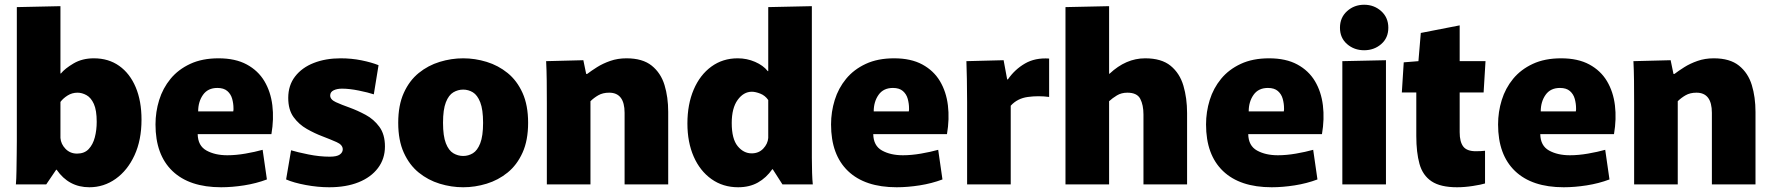

<svg xmlns="http://www.w3.org/2000/svg" viewBox="-20 -778 7478 810"><path d="M357 12Q270 12 219 -62H217L175 0H47Q49 -22 49.5 -57.5Q50 -93 50.5 -128.5Q51 -164 51 -183V-748L235 -752V-468H237Q254 -489 290.5 -510.5Q327 -532 376 -532Q438 -532 483 -500Q528 -468 552.5 -410Q577 -352 577 -273Q577 -187 547.5 -123Q518 -59 468 -23.5Q418 12 357 12ZM305 -130Q336 -130 354 -149Q372 -168 380 -198.5Q388 -229 388 -264Q388 -313 376 -339.5Q364 -366 345 -376.5Q326 -387 307 -387Q284 -387 265 -375Q246 -363 235 -348V-196Q237 -170 256.5 -150Q276 -130 305 -130Z M913 12Q779 12 707.5 -56.5Q636 -125 636 -253Q636 -306 651.5 -356Q667 -406 699.5 -445.5Q732 -485 782.5 -508.5Q833 -532 902 -532Q973 -532 1021 -506Q1069 -480 1095.5 -435.5Q1122 -391 1129 -333.5Q1136 -276 1125 -212H814Q815 -163 851 -143Q887 -123 939 -123Q975 -123 1015.5 -130Q1056 -137 1088 -146L1106 -21Q1061 -4 1010 4Q959 12 913 12ZM897 -407Q857 -407 836.5 -378Q816 -349 816 -308H964Q965 -312 965 -315Q965 -318 965 -321Q965 -341 959.5 -361Q954 -381 939 -394Q924 -407 897 -407Z M1369 12Q1321 12 1270 2.5Q1219 -7 1187 -21L1208 -144Q1234 -136 1281 -126.5Q1328 -117 1371 -117Q1401 -117 1413.5 -126Q1426 -135 1426 -148Q1426 -167 1400 -178.5Q1374 -190 1340 -203Q1308 -215 1274.5 -234Q1241 -253 1218.5 -284Q1196 -315 1196 -365Q1196 -418 1225 -455.5Q1254 -493 1304 -512.5Q1354 -532 1417 -532Q1463 -532 1505 -523.5Q1547 -515 1577 -503L1557 -380Q1533 -388 1493.5 -396Q1454 -404 1423 -404Q1402 -404 1387.5 -397Q1373 -390 1373 -375Q1373 -358 1397 -347Q1421 -336 1455 -324Q1488 -312 1522.5 -293.5Q1557 -275 1580.5 -243Q1604 -211 1604 -160Q1604 -108 1574.5 -69Q1545 -30 1492.5 -9Q1440 12 1369 12Z M1934 12Q1884 12 1835 -3Q1786 -18 1746.5 -50Q1707 -82 1683.5 -134Q1660 -186 1660 -260Q1660 -334 1683.5 -386Q1707 -438 1746.5 -470Q1786 -502 1835 -517Q1884 -532 1934 -532Q1984 -532 2033 -517Q2082 -502 2121.5 -470Q2161 -438 2184.5 -386Q2208 -334 2208 -260Q2208 -186 2184.5 -134Q2161 -82 2121.5 -50Q2082 -18 2033 -3Q1984 12 1934 12ZM1934 -120Q1956 -120 1975 -131.5Q1994 -143 2006 -173.5Q2018 -204 2018 -260Q2018 -316 2006 -346.5Q1994 -377 1975 -388.5Q1956 -400 1934 -400Q1912 -400 1892.5 -388.5Q1873 -377 1861 -346.5Q1849 -316 1849 -260Q1849 -204 1861 -173.5Q1873 -143 1892.5 -131.5Q1912 -120 1934 -120Z M2287 -342Q2287 -393 2286.5 -437.5Q2286 -482 2284 -520L2441 -524L2453 -466H2457Q2474 -479 2498.5 -494.5Q2523 -510 2554.5 -521Q2586 -532 2623 -532Q2691 -532 2729.5 -501Q2768 -470 2783.5 -419Q2799 -368 2799 -306V0H2615V-302Q2615 -387 2550 -387Q2523 -387 2504 -376Q2485 -365 2471 -351V0H2287Z M3094 12Q3030 12 2981.5 -22.5Q2933 -57 2906.5 -117.5Q2880 -178 2880 -257Q2880 -338 2906.5 -400Q2933 -462 2981 -497Q3029 -532 3092 -532Q3131 -532 3165.5 -517Q3200 -502 3219 -478H3221V-748L3405 -752V-164Q3405 -144 3405 -112Q3405 -80 3406 -49Q3407 -18 3409 0H3281L3240 -64H3238Q3213 -28 3177.5 -8Q3142 12 3094 12ZM3151 -131Q3181 -131 3200 -151Q3219 -171 3221 -196V-356Q3208 -375 3187.5 -383Q3167 -391 3152 -391Q3117 -391 3092 -356.5Q3067 -322 3067 -259Q3067 -192 3092 -161.5Q3117 -131 3151 -131Z M3763 12Q3629 12 3557.5 -56.5Q3486 -125 3486 -253Q3486 -306 3501.5 -356Q3517 -406 3549.5 -445.5Q3582 -485 3632.5 -508.5Q3683 -532 3752 -532Q3823 -532 3871 -506Q3919 -480 3945.5 -435.5Q3972 -391 3979 -333.5Q3986 -276 3975 -212H3664Q3665 -163 3701 -143Q3737 -123 3789 -123Q3825 -123 3865.5 -130Q3906 -137 3938 -146L3956 -21Q3911 -4 3860 4Q3809 12 3763 12ZM3747 -407Q3707 -407 3686.5 -378Q3666 -349 3666 -308H3814Q3815 -312 3815 -315Q3815 -318 3815 -321Q3815 -341 3809.5 -361Q3804 -381 3789 -394Q3774 -407 3747 -407Z M4060 0V-347Q4060 -405 4059 -445Q4058 -485 4057 -520L4214 -524L4229 -443H4232Q4261 -485 4304 -510Q4347 -535 4406 -531V-369Q4361 -375 4316.5 -369Q4272 -363 4244 -332V0Z M4475 -748 4659 -752V-467H4661Q4730 -532 4811 -532Q4880 -532 4918.5 -500.5Q4957 -469 4972.5 -416.5Q4988 -364 4988 -301V0H4804V-295Q4804 -335 4790.5 -361Q4777 -387 4736 -387Q4711 -387 4692 -375.5Q4673 -364 4659 -351V0H4475Z M5345 12Q5211 12 5139.5 -56.5Q5068 -125 5068 -253Q5068 -306 5083.5 -356Q5099 -406 5131.5 -445.5Q5164 -485 5214.5 -508.5Q5265 -532 5334 -532Q5405 -532 5453 -506Q5501 -480 5527.5 -435.5Q5554 -391 5561 -333.5Q5568 -276 5557 -212H5246Q5247 -163 5283 -143Q5319 -123 5371 -123Q5407 -123 5447.5 -130Q5488 -137 5520 -146L5538 -21Q5493 -4 5442 4Q5391 12 5345 12ZM5329 -407Q5289 -407 5268.5 -378Q5248 -349 5248 -308H5396Q5397 -312 5397 -315Q5397 -318 5397 -321Q5397 -341 5391.5 -361Q5386 -381 5371 -394Q5356 -407 5329 -407Z M5735 -566Q5693 -566 5663 -592Q5633 -618 5633 -661Q5633 -704 5663 -731Q5693 -758 5735 -758Q5777 -758 5807 -731Q5837 -704 5837 -661Q5837 -618 5807 -592Q5777 -566 5735 -566ZM5643 -520 5827 -524V0H5643Z M6127 12Q6057 12 6019.5 -13Q5982 -38 5968.5 -86.5Q5955 -135 5955 -204V-388H5894L5902 -515L5964 -520L5974 -639L6138 -671V-520H6247L6239 -388H6138V-220Q6138 -180 6153 -160Q6168 -140 6206 -140Q6228 -140 6245 -142V-4Q6229 1 6194 6.5Q6159 12 6127 12Z M6577 12Q6443 12 6371.5 -56.5Q6300 -125 6300 -253Q6300 -306 6315.5 -356Q6331 -406 6363.5 -445.5Q6396 -485 6446.5 -508.5Q6497 -532 6566 -532Q6637 -532 6685 -506Q6733 -480 6759.5 -435.5Q6786 -391 6793 -333.5Q6800 -276 6789 -212H6478Q6479 -163 6515 -143Q6551 -123 6603 -123Q6639 -123 6679.5 -130Q6720 -137 6752 -146L6770 -21Q6725 -4 6674 4Q6623 12 6577 12ZM6561 -407Q6521 -407 6500.5 -378Q6480 -349 6480 -308H6628Q6629 -312 6629 -315Q6629 -318 6629 -321Q6629 -341 6623.5 -361Q6618 -381 6603 -394Q6588 -407 6561 -407Z M6874 -342Q6874 -393 6873.5 -437.5Q6873 -482 6871 -520L7028 -524L7040 -466H7044Q7061 -479 7085.5 -494.5Q7110 -510 7141.5 -521Q7173 -532 7210 -532Q7278 -532 7316.5 -501Q7355 -470 7370.5 -419Q7386 -368 7386 -306V0H7202V-302Q7202 -387 7137 -387Q7110 -387 7091 -376Q7072 -365 7058 -351V0H6874Z"/></svg>

Font: Murecho ExtraBold
Style: Regular
Weight: 800
Designer: Neil Summerour
Foundry: Positype
Version: Version 1.010; ttfautohint (v1.8.3)